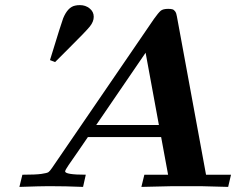

<svg xmlns="http://www.w3.org/2000/svg" viewBox="-20 -734 973 754"><path d="M56.2 0 67.9 -47.9H71.8Q119.6 -47.9 142.3 -51Q165 -54.2 170.4 -58.1Q175.8 -62 184.1 -74.2L585 -660.2Q602.1 -684.1 611.1 -691.7Q620.1 -699.2 640.1 -699.2H641.1Q650.9 -699.2 657 -697.5Q663.1 -695.8 668 -689Q672.9 -682.1 674.8 -668.9L789.1 -47.9H887.2L876 0L767.1 -2.9H659.2L535.2 0L546.9 -47.9H640.1L612.8 -195.8H325.2Q310.1 -172.9 286.6 -139.4Q263.2 -106 249.5 -85.9Q235.8 -65.9 235.8 -61Q235.8 -47.9 316.9 -47.9L306.2 0Q238.3 -2.9 171.9 -2.9Q143.1 -2.9 56.2 0ZM176.3 -498Q222.2 -647.9 228 -662.1Q246.1 -706.1 274.9 -711.9Q282.7 -713.9 293.9 -713.9Q315.9 -713.9 332 -700.9Q348.1 -688 348.1 -668Q348.1 -648.9 332.8 -629.9Q317.4 -610.8 252 -545.9Q217.8 -511.7 196.3 -490.2ZM357.9 -243.2H604L551.8 -526.9Z"/></svg>

Font: CMU Serif
Style: BoldItalic
Weight: 700
Italic angle: -14.04°
Version: Version 0.7.0